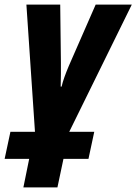

<svg xmlns="http://www.w3.org/2000/svg" viewBox="-57 -569 589 829"><path d="M44 240 69 117H-37L-12 0H94L57 -549H203L206 -299Q206 -275 206 -249Q206 -223 205 -195H209Q213 -213 221 -235.5Q229 -258 240 -284L356 -549H512L242 0H350L325 117H217L191 240Z"/></svg>

Font: Noto Sans Condensed ExtraBold
Style: Italic
Weight: 800
Width: 3
Italic angle: -12°
Designer: Monotype Design Team
Foundry: Monotype Imaging Inc.
Version: Version 2.013; ttfautohint (v1.8.4.7-5d5b)